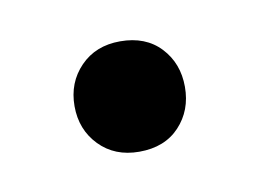

<svg xmlns="http://www.w3.org/2000/svg" viewBox="-31 -362 250 185"><g transform="rotate(-10 94.0 -269.0)"><path d="M94 -215Q70 -215 55 -230.5Q40 -246 40 -269Q40 -292 55 -307.5Q70 -323 94 -323Q119 -323 133.5 -307.5Q148 -292 148 -269Q148 -246 133.5 -230.5Q119 -215 94 -215Z"/></g></svg>

Font: LivvicRegular
Style: Regular
Weight: 400
Designer: Jacques Le Bailly, Baron von Fonthausen
Version: Version 1.001; ttfautohint (v1.8.2)